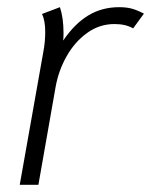

<svg xmlns="http://www.w3.org/2000/svg" viewBox="-20 -515 421 535"><path d="M101 -372Q106 -398 106 -426Q106 -458 97 -476L147 -495Q157 -465 157 -423Q157 -409 156 -402Q188 -449 226 -472Q264 -495 312 -495Q332 -495 347 -491Q362 -487 381 -477L351 -436Q330 -448 299 -448Q257 -448 222.5 -423Q188 -398 165.5 -358Q143 -318 135 -273L87 0H35Z"/></svg>

Font: Niramit ExtraLight
Style: Italic
Weight: 200
Italic angle: -10°
Designer: Katatrad Aksorn Co.,Ltd.
Foundry: Cadson Demak Co.,Ltd.
Version: Version 1.000; ttfautohint (v1.6)